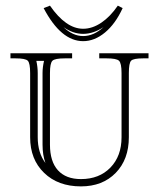

<svg xmlns="http://www.w3.org/2000/svg" viewBox="-20 -644 564 681"><path d="M17.1 -455.1H235.8V-437H210Q174.8 -437 166 -428.5Q157.2 -419.9 157.2 -384.8V-130.9Q157.2 -71.3 185.5 -40Q213.9 -8.8 267.1 -8.8Q332 -8.8 371.6 -49.6Q411.1 -90.3 411.1 -157.2V-384.8Q411.1 -419.9 402.1 -428.5Q393.1 -437 357.9 -437H332V-455.1H506.8V-437H487.8Q453.1 -437 445.1 -428.7Q437 -420.4 437 -384.8V-157.2Q437 -78.6 390.4 -30.8Q343.8 17.1 267.1 17.1Q186 17.1 136.5 -30.8Q86.9 -78.6 86.9 -157.2V-384.8Q86.9 -419.9 78.6 -428.5Q70.3 -437 35.2 -437H17.1ZM136.2 -428.2H108.9Q113.8 -406.2 113.8 -384.8V-157.2Q113.8 -102.1 141.1 -65.9Q130.9 -94.2 130.9 -130.9V-384.8Q130.9 -405.8 136.2 -428.2ZM134.8 -615.2 157.2 -624Q213.9 -542 274.9 -542Q307.6 -542 339.6 -563.7Q371.6 -585.4 397.9 -624L415 -615.2Q389.6 -559.6 352.5 -528.8Q315.4 -498 274.9 -498Q196.3 -498 134.8 -615.2ZM205.1 -547.9Q238.3 -516.1 274.9 -516.1Q312.5 -516.1 347.2 -547.9Q311.5 -523.9 274.9 -523.9Q238.8 -523.9 205.1 -547.9Z"/></svg>

Font: FoglihtenNo01
Style: Regular
Weight: 500
Version: Version 0.61